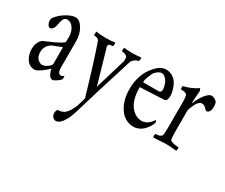

<svg xmlns="http://www.w3.org/2000/svg" viewBox="-103 -707 1381 1176"><g transform="rotate(30 588.0 -119.0)"><path d="M67.9 -130.9Q68.4 -97.7 85 -82.5Q101.1 -67.4 117.7 -66.9Q117.7 -66.9 118.2 -67.4Q135.7 -67.4 160.6 -86.9Q174.3 -100.6 174.3 -104.5V-225.6Q118.2 -204.1 110.4 -200.2Q69.8 -179.2 67.9 -130.9ZM26.9 -347.2Q52.7 -380.4 89.4 -401.9Q125.5 -422.9 151.9 -422.9Q152.8 -422.4 153.8 -422.4Q181.2 -421.4 203.4 -384Q225.6 -346.7 225.6 -296.9V-109.9Q226.6 -68.8 247.6 -67.9Q259.8 -68.8 269.5 -77.1Q271.5 -75.2 271.2 -66.7Q271 -58.1 269.5 -52.7Q257.8 -39.1 240.2 -28.8Q222.7 -18.6 218.3 -18.6Q199.2 -20.5 189.5 -41.7Q179.7 -63 178.2 -77.1Q169.4 -64.5 138.4 -41.7Q107.4 -19 90.8 -18.6Q52.7 -19.5 32.7 -51.3Q13.2 -83 13.2 -120.6Q13.2 -159.7 32.7 -183.1Q39.6 -191.9 44.7 -194.6Q49.8 -197.3 67.9 -205.1Q125.5 -229 148.4 -242.9Q171.4 -256.8 173.3 -261.2Q174.3 -265.6 174.3 -274.9V-299.8Q173.8 -336.4 156 -360.8Q138.2 -385.3 113.8 -385.3Q89.4 -385.3 83.5 -356.4Q80.1 -347.7 77.6 -332Q70.8 -290 45.9 -286.6Q32.2 -288.6 24.9 -309.1Q22 -317.4 22 -326.7Q22 -336.9 26.9 -347.2Z M303.2 -410.2Q332.5 -405.3 372.6 -405.3Q412.6 -405.3 438 -410.2Q440.4 -397 437 -383.8Q417 -383.3 409.7 -378.9Q403.3 -370.1 404.3 -364.7L475.1 -119.6L536.6 -324.7Q537.1 -328.1 539.3 -333Q541.5 -337.9 540.8 -356.4Q540 -375 521.5 -379.9Q519.5 -380.9 517.1 -381.3Q514.6 -381.8 512.9 -382.3Q511.2 -382.8 501.5 -383.8Q497.1 -385.7 498.5 -397.2Q500 -408.7 501.5 -410.2Q524.4 -406.2 556.9 -406.2Q589.4 -406.2 620.1 -410.2Q625 -403.3 621.6 -395L619.1 -383.8Q594.7 -381.8 575.2 -354.5Q471.7 -25.9 455.6 33.2Q434.1 109.4 418.5 136.7Q391.1 187.5 360.4 188.5Q331.1 183.6 328.6 150.4Q329.1 137.7 335.9 124Q364.7 123.5 381.3 112.5Q397.9 101.6 413.6 74Q429.2 46.4 433.6 29.1Q438 11.7 439.7 7.3Q441.4 2.9 442.4 -0.5Q443.4 -3.9 444.1 -7.1Q444.8 -10.3 445.3 -12.7Q447.3 -17.6 447.8 -19.5V-21Q378.4 -258.8 339.8 -366.2Q332.5 -382.8 303.2 -383.8Q301.3 -385.7 302.2 -395Q303.2 -404.3 303.2 -410.2Z M707 -284.7H818.8Q834.5 -286.6 834.2 -306.4Q834 -326.2 823.2 -353Q805.7 -387.2 779.3 -391.1Q763.2 -390.1 747.8 -377.7Q732.4 -365.2 727.1 -353L713.9 -321.8Q708 -307.6 707 -296.4Q706.1 -285.2 707 -284.7ZM744.1 -109.9Q774.9 -75.2 817.9 -74.7Q858.9 -76.2 889.6 -123.5Q895.5 -120.1 896 -111.3Q896 -105 891.6 -94.7Q874 -59.1 847.7 -38.6Q820.3 -19 791.5 -18.6Q729 -19.5 692.1 -72.8Q655.3 -126 654.8 -207Q655.3 -287.6 689.9 -345.7Q738.3 -422.9 790.5 -423.3Q851.1 -421.9 877.9 -361.8Q892.6 -325.7 893.6 -296.9Q892.6 -259.3 876.5 -256.8Q784.7 -251.5 703.6 -248.5V-242.2Q704.6 -153.8 744.1 -109.9Z M1025.4 -427.2Q1030.3 -425.3 1031.2 -420.9Q1032.2 -416.5 1034.2 -411.1L1028.3 -328.6L1031.2 -324.7Q1042.5 -356.9 1067.4 -390.1Q1092.3 -423.3 1112.3 -423.3H1112.8Q1132.8 -422.9 1149.4 -405.8Q1157.2 -396.5 1157.2 -369.1Q1157.2 -330.6 1132.3 -324.7Q1125.5 -326.2 1119.6 -332Q1104.5 -352.1 1083.5 -353Q1063.5 -351.1 1047.4 -320.3Q1031.2 -289.6 1028.3 -270.5V-130.9Q1028.3 -77.1 1032.5 -65.4Q1036.6 -53.7 1081.5 -48.3H1092.3Q1096.2 -43 1094.7 -34.2L1092.3 -22.9Q1034.7 -27.8 1019.8 -27.6Q1004.9 -27.3 930.2 -22.9Q926.3 -28.3 927.2 -36.6L930.2 -48.3Q950.7 -48.3 961.7 -54.2Q972.7 -60.1 974.1 -64.5Q977.5 -78.1 977.5 -102.5L978 -127.4V-300.3Q978 -338.9 971.9 -350.6Q965.8 -362.3 928.2 -362.8Q927.2 -366.2 927.2 -375.2Q927.2 -384.3 928.2 -385.7Q984.9 -398.9 1025.4 -427.2Z"/></g></svg>

Font: AMoshref-Thulth
Style: Regular
Weight: 400
Designer: Ali Moshref
Foundry: Ali Moshref
Version: Version 0.1